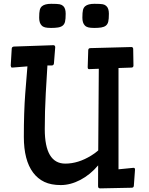

<svg xmlns="http://www.w3.org/2000/svg" viewBox="-20 -991 791 1022"><path d="M690.9 -97.7Q698.7 -97.7 698.7 -88.4L692.4 -1.5Q691.4 8.3 680.7 8.3L513.2 11.7Q502 11.7 502 0L502.4 -110.8Q460.4 -61 407.7 -33.4Q355 -5.9 303.5 -5.9Q252 -5.9 216.3 -22.7Q180.7 -39.6 156.2 -72.3Q106.9 -138.2 106.9 -262.7Q106.9 -394.5 114.3 -492.2L126 -637.7L45.9 -631.3Q40.5 -631.3 39.3 -633.5Q38.1 -635.7 37.1 -642.1L42.5 -732.9Q43.5 -742.2 54.2 -743.2L265.1 -750.5Q273.9 -749.5 273.9 -739.3L267.1 -653.3Q265.6 -642.6 255.9 -642.6H232.4Q229.5 -596.2 227.5 -559.6L223.6 -494.1Q218.3 -397.9 218.3 -303.7Q218.3 -120.1 327.6 -120.1Q396.5 -120.1 465.8 -163.1Q486.8 -175.8 502.9 -190.4L505.9 -625L453.6 -623Q446.8 -623 446.8 -633.8L449.7 -724.6Q450.7 -734.9 461.4 -734.9L680.2 -740.7Q689 -739.7 689 -729.5L690.4 -642.1Q690.4 -631.3 679.2 -631.3L610.8 -628.9V-89.8ZM201.7 -855.5Q188.5 -868.7 188.5 -896.7Q188.5 -924.8 191.7 -937.7Q194.8 -950.7 203.6 -958Q218.8 -970.7 252.4 -970.7Q286.1 -970.7 297.6 -968.3Q309.1 -965.8 316.4 -959Q329.6 -946.8 329.6 -918Q329.6 -889.2 326.2 -875.5Q322.8 -861.8 313.5 -854.5Q304.2 -847.2 288.6 -844.7Q272.9 -842.3 252.2 -842.3Q231.4 -842.3 220 -845.2Q208.5 -848.1 201.7 -855.5ZM431.6 -855.5Q418.5 -868.7 418.5 -896.7Q418.5 -924.8 421.6 -937.7Q424.8 -950.7 433.6 -958Q448.7 -970.7 482.4 -970.7Q516.1 -970.7 527.6 -968.3Q539.1 -965.8 545.9 -959Q559.6 -946.8 559.6 -918Q559.6 -889.2 556.2 -875.5Q552.7 -861.8 543.5 -854.5Q534.2 -847.2 518.6 -844.7Q502.9 -842.3 482.2 -842.3Q461.4 -842.3 450 -845.2Q438.5 -848.1 431.6 -855.5Z"/></svg>

Font: Wellfleet
Style: Regular
Weight: 400
Designer: Riccardo De Franceschi
Foundry: Riccardo De Franceschi
Version: Version 1.002